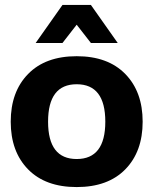

<svg xmlns="http://www.w3.org/2000/svg" viewBox="-20 -756 628 786"><path d="M492.9 -62.7Q421.9 9.8 293.9 9.8Q166 9.8 95 -62.7Q23.9 -135.3 23.9 -257.8Q23.9 -380.4 95 -453.1Q166 -525.9 293.9 -525.9Q421.9 -525.9 492.9 -453.1Q564 -380.4 564 -257.8Q564 -135.3 492.9 -62.7ZM411.1 -257.8Q411.1 -411.1 293.9 -411.1Q176.8 -411.1 176.8 -257.8Q176.8 -105 293.9 -105Q411.1 -105 411.1 -257.8ZM461.9 -580.1H352.1L293.9 -654.8L235.8 -580.1H126L235.8 -735.8H352.1Z"/></svg>

Font: Creato Display ExtraBold
Style: Regular
Weight: 800
Version: Version 1.000